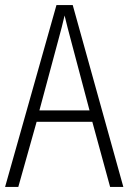

<svg xmlns="http://www.w3.org/2000/svg" viewBox="-20 -735 505 755"><path d="M413 0H465L266 -715H202L0 0H52L124 -256H343ZM258 -580 332 -301H135L210 -580C219 -613 227 -643 234 -674C242 -642 249 -612 258 -580Z"/></svg>

Font: Noto Sans Armenian Condensed ExtraLight
Style: Regular
Weight: 200
Width: 3
Designer: Monotype Design Team
Foundry: Monotype Imaging Inc.
Version: Version 2.008